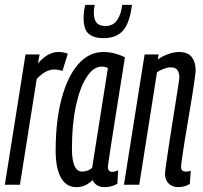

<svg xmlns="http://www.w3.org/2000/svg" viewBox="-25 -760 835 790"><path d="M138 -536 131 -499Q172 -546 214 -546Q225 -546 234.5 -544.5Q244 -543 254 -539L232 -468Q216 -474 198 -474Q181 -474 163.5 -465Q146 -456 126 -435L57 0H-5L80 -536Z M405 10Q370 10 356 -19Q343 -6 326.5 2Q310 10 289 10Q248 10 226 -28.5Q204 -67 204 -140Q204 -263 228.5 -354.5Q253 -446 297 -496Q341 -546 400 -546Q425 -546 447.5 -540Q470 -534 489 -524Q469 -399 456 -317Q443 -235 435.5 -186.5Q428 -138 424.5 -115Q421 -92 420 -84Q419 -76 419 -74Q419 -53 437 -53Q447 -53 461 -59L458 -4Q435 10 405 10ZM354 -69 419 -480Q408 -486 393 -486Q360 -486 332 -443.5Q304 -401 287.5 -325Q271 -249 271 -149Q271 -54 313 -54Q336 -54 354 -69ZM400 -603Q362 -603 340.5 -620.5Q319 -638 319 -685Q319 -714 326 -740H365Q361 -726 361 -708Q361 -681 372 -667Q383 -653 409 -653Q440 -653 456.5 -676.5Q473 -700 478 -740H518Q509 -666 481.5 -634.5Q454 -603 400 -603Z M570 -536H628L624 -515Q645 -530 668.5 -538Q692 -546 712 -546Q748 -546 764 -525Q780 -504 780 -470Q780 -464 776 -434Q772 -404 765 -361Q758 -318 750 -271Q742 -224 735 -181Q728 -138 724 -108.5Q720 -79 720 -73Q720 -54 740 -54Q743 -54 748 -54.5Q753 -55 760 -58L756 -3Q744 4 732 7Q720 10 708 10Q684 10 669 -5Q654 -20 654 -43Q654 -53 658.5 -84.5Q663 -116 669.5 -159Q676 -202 683.5 -249Q691 -296 697.5 -337.5Q704 -379 708.5 -407.5Q713 -436 713 -442Q713 -459 705.5 -471Q698 -483 676 -483Q665 -483 649 -477Q633 -471 621 -463L548 0H485Z"/></svg>

Font: Georama ExtraCondensed
Style: Italic
Weight: 400
Width: 2
Italic angle: -9°
Designer: Jean-Baptiste Levee
Foundry: Production Type
Version: Version 1.000